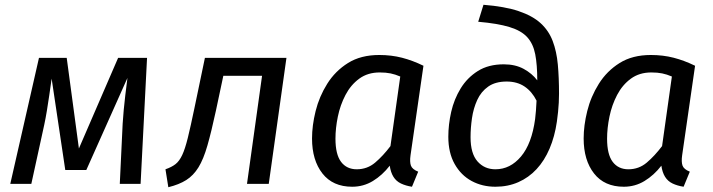

<svg xmlns="http://www.w3.org/2000/svg" viewBox="-20 -769 2980 803"><path d="M474 -527H595L568 0H481L493 -252Q495 -281 497.5 -309.5Q500 -338 504 -370.5Q508 -403 513 -443L341 -58H253L196 -440Q191 -404 186 -370Q181 -336 176 -305.5Q171 -275 165 -247L111 0H23L143 -527H259L310 -148Z M837 -527H1178L1104 0H1013L1076 -452H914L883 -306Q864 -218 847.5 -160.5Q831 -103 810 -69Q789 -35 759 -16Q729 3 684 14L672 -61Q698 -70 714 -82.5Q730 -95 742 -120.5Q754 -146 765.5 -192.5Q777 -239 793 -316Z M1566 -539Q1617 -539 1661.5 -527.5Q1706 -516 1751 -494L1697 -120Q1693 -92 1698.5 -76.5Q1704 -61 1729 -51L1703 12Q1677 8 1657 -1.5Q1637 -11 1625.5 -29.5Q1614 -48 1610 -76Q1579 -36 1539.5 -12Q1500 12 1453 12Q1372 12 1328.5 -43.5Q1285 -99 1285 -190Q1285 -244 1300 -304.5Q1315 -365 1348.5 -418.5Q1382 -472 1435.5 -505.5Q1489 -539 1566 -539ZM1568 -466Q1518 -466 1482.5 -440Q1447 -414 1425 -372Q1403 -330 1393 -281.5Q1383 -233 1383 -189Q1383 -123 1406.5 -92Q1430 -61 1472 -61Q1516 -61 1549 -89Q1582 -117 1613 -158L1654 -449Q1633 -458 1613.5 -462Q1594 -466 1568 -466Z M1980 -678 2002 -749Q2091 -742 2149 -722.5Q2207 -703 2241 -672Q2275 -641 2291.5 -597.5Q2308 -554 2313 -499Q2318 -444 2318 -377Q2318 -359 2317 -340Q2316 -321 2314 -301Q2312 -281 2309 -260Q2300 -198 2278.5 -147.5Q2257 -97 2224 -61.5Q2191 -26 2147.5 -7Q2104 12 2052 12Q1997 12 1952.5 -12Q1908 -36 1881.5 -83Q1855 -130 1855 -197Q1855 -248 1867 -301Q1879 -354 1906.5 -399Q1934 -444 1978.5 -472Q2023 -500 2087 -500Q2135 -500 2170 -481Q2205 -462 2227 -433Q2227 -498 2218.5 -542Q2210 -586 2185 -613.5Q2160 -641 2110.5 -656Q2061 -671 1980 -678ZM2099 -428Q2052 -428 2022 -407Q1992 -386 1976 -351Q1960 -316 1954 -275Q1948 -234 1948 -195Q1948 -127 1977 -94Q2006 -61 2052 -61Q2114 -61 2159 -114.5Q2204 -168 2218 -271Q2220 -286 2221.5 -306.5Q2223 -327 2224 -348Q2205 -386 2174 -407Q2143 -428 2099 -428Z M2702 -539Q2753 -539 2797.5 -527.5Q2842 -516 2887 -494L2833 -120Q2829 -92 2834.5 -76.5Q2840 -61 2865 -51L2839 12Q2813 8 2793 -1.5Q2773 -11 2761.5 -29.5Q2750 -48 2746 -76Q2715 -36 2675.5 -12Q2636 12 2589 12Q2508 12 2464.5 -43.5Q2421 -99 2421 -190Q2421 -244 2436 -304.5Q2451 -365 2484.5 -418.5Q2518 -472 2571.5 -505.5Q2625 -539 2702 -539ZM2704 -466Q2654 -466 2618.5 -440Q2583 -414 2561 -372Q2539 -330 2529 -281.5Q2519 -233 2519 -189Q2519 -123 2542.5 -92Q2566 -61 2608 -61Q2652 -61 2685 -89Q2718 -117 2749 -158L2790 -449Q2769 -458 2749.5 -462Q2730 -466 2704 -466Z"/></svg>

Font: Fira Sans Variable
Style: Italic
Weight: 397
Italic angle: -8°
Designer: Carrois Corporate & Edenspiekermann AG
Foundry: Carrois Corporate GbR & Edenspiekermann AG
Version: Version 4.202